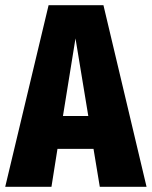

<svg xmlns="http://www.w3.org/2000/svg" viewBox="-35 -715 581 735"><path d="M347 0 323 -145H185L162 0H-15L151 -695H361L526 0ZM206 -271H303L254 -568Z"/></svg>

Font: Fira Sans Extra Condensed ExtraBold
Style: Regular
Weight: 800
Width: 1
Designer: Carrois Corporate & Edenspiekermann AG
Foundry: Carrois Corporate GbR & Edenspiekermann AG
Version: Version 4.203